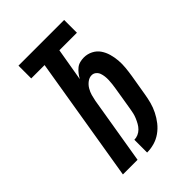

<svg xmlns="http://www.w3.org/2000/svg" viewBox="-218 -831 936 936"><g transform="rotate(-45 250.0 -363.5)"><path d="M231 8V-80Q244 -80 257 -85.5Q270 -91 280 -101Q290 -111 297 -123.5Q304 -136 309.5 -149Q315 -162 318 -175Q321 -188 323 -201Q328 -231 333 -261.5Q338 -292 343 -323Q345 -335 346.5 -348Q348 -361 348.5 -374Q349 -387 347.5 -399.5Q346 -412 342 -423Q338 -434 328.5 -442Q319 -450 306 -450Q290 -450 275.5 -439Q261 -428 252 -412.5Q243 -397 238.5 -381Q234 -365 231 -349L173 0H72L179 -647H87V-735H402V-647H281L252 -477Q259 -490 268 -501.5Q277 -513 288 -522Q299 -531 313 -534.5Q327 -538 340 -538Q365 -538 386.5 -527Q408 -516 421 -497Q434 -478 440.5 -455Q447 -432 449 -408Q451 -384 448.5 -358.5Q446 -333 442 -308L424 -201Q420 -176 413.5 -151.5Q407 -127 395 -103Q383 -79 366.5 -58Q350 -37 328 -21.5Q306 -6 281 1Q256 8 231 8Z"/></g></svg>

Font: Iosevka Curly Semibold Oblique
Style: Regular
Weight: 600
Italic angle: -9°
Monospace: yes
Designer: Belleve Invis
Foundry: Belleve Invis
Version: Version 11.1.0; ttfautohint (v1.8.3)